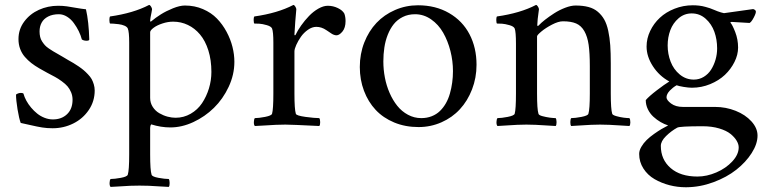

<svg xmlns="http://www.w3.org/2000/svg" viewBox="-20 -519 3172 796"><path d="M46.4 -127Q55.7 -133.8 66.9 -133.8Q73.7 -133.8 77.1 -131.3Q81.1 -116.7 89.1 -101.8Q97.2 -86.9 108.9 -73Q120.6 -59.1 134.3 -48.1Q147.9 -37.1 165 -30.5Q182.1 -23.9 199.2 -23.9Q235.4 -23.9 258.1 -45.7Q280.8 -67.4 280.8 -105.5Q280.8 -122.1 274.7 -136.5Q268.6 -150.9 260 -160.9Q251.5 -170.9 236.1 -182.1Q220.7 -193.4 208.3 -200Q195.8 -206.5 175.3 -217.5Q154.8 -228.5 142.6 -235.8Q124 -246.6 109.9 -257.6Q95.7 -268.6 83 -283.2Q70.3 -297.9 63.5 -316.4Q56.6 -335 56.6 -356.9Q56.6 -397.5 80.3 -429.4Q104 -461.4 141.4 -478.3Q178.7 -495.1 220.7 -495.1Q240.2 -495.1 257.3 -492.7Q274.4 -490.2 296.1 -486.3Q317.9 -482.4 336.4 -480.5Q348.1 -429.2 350.1 -355.5Q350.1 -350.1 338.9 -350.1Q326.7 -350.1 319.3 -355.5Q314.9 -372.6 306.4 -389.9Q297.9 -407.2 286.1 -423.3Q274.4 -439.5 258.1 -449.7Q241.7 -460 224.1 -460Q197.8 -460 179.4 -450.4Q161.1 -440.9 152.6 -425Q144 -409.2 144 -388.7Q144 -376.5 146.5 -366Q148.9 -355.5 154.8 -346.7Q160.6 -337.9 166.3 -331.5Q171.9 -325.2 182.6 -317.9Q193.4 -310.5 200.4 -306.4Q207.5 -302.2 221.2 -294.4Q234.9 -286.6 242.2 -282.2Q248 -278.3 262.2 -270.3Q276.4 -262.2 284.4 -257.6Q292.5 -252.9 305.7 -243.9Q318.8 -234.9 326.9 -228Q335 -221.2 344.7 -210.9Q354.5 -200.7 359.9 -191.2Q365.2 -181.6 368.9 -169.2Q372.6 -156.7 372.6 -144Q372.6 -99.1 348.1 -63Q323.7 -26.9 283.9 -7.1Q244.1 12.7 198.2 12.7Q174.8 12.7 154.8 9.5Q134.8 6.3 107.9 0Q81.1 -6.3 65.9 -9.3Q59.1 -26.9 52.7 -65.7Q46.4 -104.5 46.4 -127Z M433.6 -434.6Q433.6 -436.5 433.6 -438Q433.6 -446.8 436 -450.7Q532.7 -464.4 598.1 -498.5Q602.1 -498.5 606.2 -491.7Q610.4 -484.9 610.4 -480.5Q610.4 -477.5 608.2 -467.3Q606 -457 604.2 -447.5Q602.5 -438 602.5 -434.1Q602.5 -429.2 605 -429.2Q606 -429.2 608.4 -431.6Q624.5 -445.3 646.5 -459.2Q668.5 -473.1 697 -484.6Q725.6 -496.1 746.6 -496.1Q787.1 -496.1 821.5 -481.2Q856 -466.3 879.4 -442.1Q902.8 -418 919.4 -387Q936 -356 943.8 -324.5Q951.7 -293 951.7 -262.7Q951.7 -209.5 928 -158.9Q904.3 -108.4 866.9 -71.8Q829.6 -35.2 781.7 -12.9Q733.9 9.3 686.5 9.3Q647 9.3 606.9 -3.4Q602.5 2.4 602.5 11.2V121.1Q602.5 187 608.4 205.1Q610.4 213.4 637 218.3Q663.6 223.1 679.7 223.1Q683.1 227.5 683.3 239.5Q683.6 251.5 679.7 255.9Q664.1 255.4 639.6 253.7Q615.2 252 596.7 251.2Q578.1 250.5 558.3 250.5Q538.6 250.5 520.3 251.2Q502 252 478 253.7Q454.1 255.4 438.5 255.9Q434.1 251.5 434.3 239.5Q434.6 227.5 438.5 223.1Q454.6 223.1 481 218.3Q507.3 213.4 509.8 205.1Q515.6 187 515.6 121.1V-342.3Q515.6 -387.2 509.8 -400.9Q506.8 -407.7 496.3 -412.4Q485.8 -417 472.2 -418.7Q458.5 -420.4 450.2 -420.9Q441.9 -421.4 436 -421.4Q434.1 -423.3 433.6 -434.6ZM602.5 -113.3Q602.5 -92.3 613.3 -75.7Q624 -59.1 640.6 -49.6Q657.2 -40 674.6 -35.4Q691.9 -30.8 708 -30.8Q741.7 -30.8 770.5 -47.4Q799.3 -64 817.6 -91.3Q835.9 -118.7 846.2 -152.3Q856.4 -186 856.4 -220.7Q856.4 -270 843.8 -310.1Q831.1 -350.1 809.3 -376Q787.6 -401.9 759 -415.5Q730.5 -429.2 697.8 -429.2Q675.8 -429.2 653.1 -421.6Q630.4 -414.1 616.5 -403.6Q602.5 -393.1 602.5 -385.3Z M1031.7 -434.6Q1031.7 -436 1031.7 -438Q1031.7 -446.8 1034.2 -450.7Q1130.9 -464.4 1196.3 -498.5Q1200.2 -498.5 1204.3 -491.7Q1208.5 -484.9 1208.5 -480.5Q1207.5 -473.6 1204.1 -429.2Q1200.7 -384.8 1200.7 -376Q1200.7 -373 1202.4 -372.8Q1204.1 -372.6 1205.1 -374Q1213.9 -392.6 1228.5 -413.3Q1243.2 -434.1 1261 -452.6Q1278.8 -471.2 1299.8 -483.2Q1320.8 -495.1 1338.9 -495.1Q1360.8 -495.1 1380.6 -485.6Q1400.4 -476.1 1407.7 -462.4Q1412.6 -448.7 1412.6 -431.6Q1412.6 -403.8 1399.7 -388.2Q1386.7 -372.6 1375 -372.6Q1369.6 -372.6 1363.5 -375Q1357.4 -377.4 1353.3 -380.4Q1349.1 -383.3 1342.5 -387.7Q1335.9 -392.1 1333 -394Q1313 -407.7 1291.5 -407.7Q1273.9 -407.7 1256.6 -395.5Q1239.3 -383.3 1227.5 -366.5Q1215.8 -349.6 1208.3 -332.8Q1200.7 -315.9 1200.7 -305.7V-131.3Q1200.7 -65.9 1206.5 -47.4Q1208.5 -39.6 1246.3 -34.4Q1284.2 -29.3 1303.7 -29.3Q1307.1 -24.9 1307.4 -12.9Q1307.6 -1 1303.7 3.4Q1187.5 -2.4 1163.1 -2.4Q1143.6 -2.4 1123.8 -1.5Q1104 -0.5 1077.4 1.2Q1050.8 2.9 1036.6 3.4Q1032.2 -1 1032.5 -12.9Q1032.7 -24.9 1036.6 -29.3Q1052.7 -29.3 1079.1 -34.4Q1105.5 -39.6 1107.9 -47.4Q1113.3 -65.9 1113.3 -131.3V-342.3Q1113.3 -387.2 1107.9 -400.9Q1104 -409.7 1085.9 -414.8Q1067.9 -419.9 1055.7 -420.7Q1043.5 -421.4 1034.2 -421.4Q1032.2 -422.9 1031.7 -434.6Z M1471.7 -241.2Q1471.7 -295.4 1490.2 -342.8Q1508.8 -390.1 1540.8 -424.1Q1572.8 -458 1617.7 -477.5Q1662.6 -497.1 1712.9 -497.1Q1786.1 -497.1 1841.8 -464.8Q1897.5 -432.6 1926.5 -377Q1955.6 -321.3 1955.6 -250.5Q1955.6 -196.3 1937 -148.4Q1918.5 -100.6 1886.7 -66.2Q1855 -31.7 1810.3 -12Q1765.6 7.8 1715.3 7.8Q1660.2 7.8 1614.3 -11.2Q1568.4 -30.3 1537.4 -63.5Q1506.3 -96.7 1489 -142.6Q1471.7 -188.5 1471.7 -241.2ZM1569.3 -264.2Q1569.3 -230.5 1575.7 -197.3Q1582 -164.1 1595.2 -133.8Q1608.4 -103.5 1627 -80.3Q1645.5 -57.1 1671.4 -43.2Q1697.3 -29.3 1726.6 -29.3Q1750 -29.3 1769.8 -37.1Q1789.6 -44.9 1803.7 -58.6Q1817.9 -72.3 1828.4 -90.6Q1838.9 -108.9 1845.2 -131.1Q1851.6 -153.3 1854.7 -176.5Q1857.9 -199.7 1857.9 -224.1Q1857.9 -266.1 1847.4 -307.6Q1836.9 -349.1 1817.4 -383.3Q1797.9 -417.5 1767.3 -438.7Q1736.8 -460 1700.7 -460Q1672.4 -460 1649.9 -448.7Q1627.4 -437.5 1612.5 -418.9Q1597.7 -400.4 1587.6 -375Q1577.6 -349.6 1573.5 -322Q1569.3 -294.4 1569.3 -264.2Z M2037.6 -434.6Q2037.6 -436 2037.6 -438Q2037.6 -446.8 2040 -450.7Q2136.7 -464.4 2202.1 -498.5Q2206.1 -498.5 2210.2 -491.7Q2214.4 -484.9 2214.4 -480.5Q2207.5 -432.6 2207.5 -415.5Q2207.5 -411.1 2210 -411.1Q2210.9 -411.1 2213.4 -413.6Q2222.7 -423.8 2239.5 -437Q2256.3 -450.2 2277.6 -463.9Q2298.8 -477.5 2323 -486.8Q2347.2 -496.1 2366.2 -496.1Q2397 -496.1 2419.7 -490Q2442.4 -483.9 2458.5 -470.2Q2474.6 -456.5 2485.1 -438Q2495.6 -419.4 2501.7 -391.1Q2507.8 -362.8 2510 -331.1Q2512.2 -299.3 2512.2 -255.9V-131.3Q2512.2 -65.9 2518.1 -47.4Q2519.5 -42 2534.9 -37.6Q2550.3 -33.2 2565.4 -31.2Q2580.6 -29.3 2589.4 -29.3Q2593.3 -24.4 2593.3 -11.7Q2593.3 -1 2589.4 3.4Q2573.7 2.4 2549.6 1Q2525.4 -0.5 2506.6 -1.5Q2487.8 -2.4 2468 -2.4Q2448.2 -2.4 2429.9 -1.5Q2411.6 -0.5 2387.7 1Q2363.8 2.4 2348.1 3.4Q2344.2 -1 2344.5 -12.9Q2344.7 -24.9 2348.1 -29.3Q2364.3 -29.3 2390.9 -34.4Q2417.5 -39.6 2419.4 -47.4Q2425.3 -65.9 2425.3 -131.3V-244.6Q2425.3 -299.3 2420.4 -333.3Q2415.5 -367.2 2402.6 -389.9Q2389.6 -412.6 2368.7 -421.6Q2347.7 -430.7 2314 -430.7Q2294.9 -430.7 2268.6 -417Q2242.2 -403.3 2224.4 -388.4Q2206.5 -373.5 2206.5 -368.2V-131.3Q2206.5 -65.9 2212.4 -47.4Q2212.9 -44.4 2217.5 -41.7Q2222.2 -39.1 2229 -37.4Q2235.8 -35.6 2243.9 -33.9Q2252 -32.2 2259.8 -31.2Q2267.6 -30.3 2273.7 -29.8Q2279.8 -29.3 2283.7 -29.3Q2287.1 -24.9 2287.4 -12.9Q2287.6 -1 2283.7 3.4Q2268.1 2.4 2243.7 1Q2219.2 -0.5 2200.7 -1.5Q2182.1 -2.4 2162.4 -2.4Q2142.6 -2.4 2124.3 -1.5Q2106 -0.5 2082 1Q2058.1 2.4 2042.5 3.4Q2038.1 -1 2038.3 -12.9Q2038.6 -24.9 2042.5 -29.3Q2058.6 -29.3 2085 -34.4Q2111.3 -39.6 2113.8 -47.4Q2119.1 -65.9 2119.1 -131.3V-337.4Q2119.1 -387.2 2113.8 -400.9Q2109.9 -409.7 2091.8 -414.8Q2073.7 -419.9 2061.5 -420.7Q2049.3 -421.4 2040 -421.4Q2038.1 -422.9 2037.6 -434.6Z M2629.9 119.1Q2629.9 105 2638.9 89.6Q2647.9 74.2 2660.9 61.5Q2673.8 48.8 2691.4 36.4Q2709 23.9 2722.7 15.9Q2736.3 7.8 2750 1Q2734.4 -3.9 2718.8 -12.9Q2703.1 -22 2689 -34.9Q2674.8 -47.9 2666 -65.9Q2657.2 -84 2657.2 -104Q2670.4 -119.6 2702.9 -144.5Q2735.4 -169.4 2754.9 -181.2Q2712.9 -204.1 2686.8 -244.4Q2660.6 -284.7 2660.6 -326.2Q2660.6 -359.4 2675.5 -390.6Q2690.4 -421.9 2715.6 -445.3Q2740.7 -468.8 2776.6 -482.9Q2812.5 -497.1 2852.1 -497.1Q2865.7 -497.1 2878.7 -495.6Q2891.6 -494.1 2904.5 -490.5Q2917.5 -486.8 2923.3 -484.9Q2929.2 -482.9 2942.1 -477.5Q2955.1 -472.2 2955.1 -472.2Q2969.7 -466.8 2981.4 -464.4L3102.5 -481.4Q3113.8 -478 3113.8 -470.2Q3113.8 -465.3 3109.6 -455.8Q3105.5 -446.3 3099.4 -436.5Q3093.3 -426.8 3087.9 -423.8L3013.2 -428.2Q3008.3 -428.2 3008.3 -424.8Q3016.1 -417 3028.1 -386.2Q3040 -355.5 3040 -321.8Q3040 -292 3025.1 -262.2Q3010.3 -232.4 2985.4 -208.7Q2960.4 -185.1 2924.3 -170.2Q2888.2 -155.3 2848.6 -155.3Q2834.5 -155.3 2814.2 -158.7Q2793.9 -162.1 2785.2 -165.5Q2777.3 -161.1 2770 -155.3Q2762.7 -149.4 2756.6 -143.1Q2750.5 -136.7 2746.8 -129.4Q2743.2 -122.1 2743.2 -115.7Q2743.2 -104 2762.2 -89.8Q2781.2 -75.7 2811.5 -75.7H2944.8Q2989.3 -75.7 3029.8 -59.6Q3070.3 -43.5 3095.5 -15.6Q3120.6 12.2 3120.6 43Q3120.6 77.6 3096.4 115.5Q3072.3 153.3 3032.7 184.6Q2993.2 215.8 2938 236.3Q2882.8 256.8 2826.2 257.3Q2824.2 257.3 2822.3 257.3Q2789.1 257.3 2756.3 249Q2722.2 240.2 2693.6 223.6Q2665 207 2647.5 179.7Q2629.9 152.3 2629.9 119.1ZM2719.7 85.9Q2719.7 142.6 2760.3 177.7Q2800.8 212.9 2871.6 212.9Q2910.2 212.9 2950 195.8Q2989.7 178.7 3016.1 150.1Q3042.5 121.6 3042.5 91.8Q3042.5 78.6 3033.9 64.2Q3025.4 49.8 3008.5 36.1Q2991.7 22.5 2961.4 13.4Q2931.2 4.4 2893.1 4.4Q2797.4 4.4 2787.6 10.3Q2762.2 24.4 2741 45.4Q2719.7 66.4 2719.7 85.9ZM2748 -330.6Q2748 -295.4 2760.3 -263.4Q2772.5 -231.4 2798.1 -210.2Q2823.7 -189 2856.4 -189Q2878.9 -189 2897.7 -200.4Q2916.5 -211.9 2928.2 -230.5Q2939.9 -249 2946.5 -271.7Q2953.1 -294.4 2953.1 -318.4Q2953.1 -355 2941.7 -387.2Q2930.2 -419.4 2905.5 -441.4Q2880.9 -463.4 2847.7 -463.4Q2816.9 -463.4 2793.5 -443.4Q2770 -423.3 2759 -393.8Q2748 -364.3 2748 -330.6Z"/></svg>

Font: Crimson
Style: Regular
Weight: 400
Version: Version 0.8